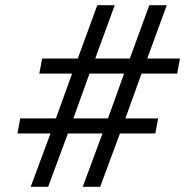

<svg xmlns="http://www.w3.org/2000/svg" viewBox="-20 -718 721 738"><path d="M298 0H365L441 -205H577L588 -263H462L524 -435H661L672 -493H546L621 -698H554L479 -493H346L421 -698H354L279 -493H142L131 -435H257L195 -263H58L47 -205H174L98 0H165L241 -205H374ZM262 -263 324 -435H457L395 -263Z"/></svg>

Font: Braiins Sans
Style: Italic
Weight: 400
Italic angle: -11.31°
Designer: Mike Abbink, Paul van der Laan, Pieter van Rosmalen, Jiri Chlebus, Lubos Buracinsky
Foundry: Bold Monday, Sudetype
Version: Version 1.000;hotconv 1.0.109;makeotfexe 2.5.65596